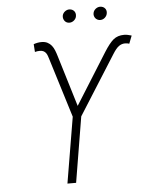

<svg xmlns="http://www.w3.org/2000/svg" viewBox="-59 -940 764 988"><g transform="rotate(-5 322.5 -446.0)"><path d="M138.5 -729.8Q159.4 -737.2 179.3 -737.2Q197.4 -737.2 210 -730.6Q222.7 -724.1 231.4 -713.1Q240.1 -702.1 245.7 -687.9Q251.4 -673.7 256 -658L336.3 -393.8L501.8 -658Q529.1 -701.3 550.4 -719.1Q572.4 -737.2 605.5 -737.2Q622.5 -737.2 644.5 -730.1L628.6 -689.3Q620 -692.8 606.2 -692.8Q589.5 -692.8 574.9 -682.4Q560.4 -671.9 543.3 -644.5L349.8 -338.4L293.7 0H248.9L306.1 -340.6L212 -644.5Q209.2 -654.1 206.1 -662.8Q203.1 -671.5 198.2 -678.3Q193.2 -685 185.7 -688.9Q178.3 -692.8 166.5 -692.8Q153.4 -692.8 141.3 -689.3ZM459.2 -861.9Q460.2 -868.3 463.6 -873.8Q467 -879.3 471.9 -883.3Q476.9 -887.4 482.8 -889.7Q488.6 -892 495 -892Q502.8 -892 509.4 -889.2Q516 -886.4 520.4 -881.2Q524.9 -876.1 526.6 -869.1Q528.4 -862.2 526.6 -854Q524.5 -842 514.4 -832.9Q504.3 -823.9 490.4 -823.9Q483 -823.9 476.6 -827.1Q470.2 -830.3 465.9 -835.4Q461.6 -840.6 459.7 -847.5Q457.7 -854.4 459.2 -861.9ZM300.1 -861.9Q301.1 -868.3 304.5 -873.8Q307.9 -879.3 312.9 -883.3Q317.8 -887.4 323.7 -889.7Q329.5 -892 335.9 -892Q344.1 -892 350.5 -889Q356.9 -886 361.2 -881Q365.4 -876.1 367.2 -869.1Q369 -862.2 367.5 -854Q366.8 -848.4 363.6 -842.9Q360.4 -837.4 355.5 -833.1Q350.5 -828.8 344.3 -826.3Q338.1 -823.9 331.3 -823.9Q323.9 -823.9 317.6 -826.9Q311.4 -829.9 307.2 -835.2Q302.9 -840.6 301 -847.5Q299 -854.4 300.1 -861.9Z"/></g></svg>

Font: Inter P Extra Light
Style: Italic
Weight: 200
Italic angle: 9.39999°
Designer: Rasmus Andersson
Foundry: rsms
Version: Version 3.018;git-588b23468